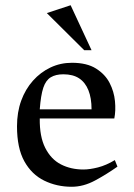

<svg xmlns="http://www.w3.org/2000/svg" viewBox="-20 -702 512 734"><path d="M254 12Q197 12 149 -11.5Q101 -35 73 -85.5Q45 -136 45 -219Q45 -273 61 -317Q77 -361 106 -393.5Q135 -426 173 -444Q211 -462 255 -462Q312 -462 347 -440Q382 -418 399 -385Q416 -352 419.5 -315.5Q423 -279 417 -249H132Q131 -180 153 -136.5Q175 -93 213 -73.5Q251 -54 299 -54Q323 -54 354.5 -62Q386 -70 419 -90L429 -65Q388 -36 343.5 -12Q299 12 254 12ZM132 -284H330Q330 -327 318 -357Q306 -387 282.5 -402.5Q259 -418 222 -418Q193 -418 174 -406.5Q155 -395 145.5 -366.5Q136 -338 132 -284ZM302 -510 159 -652 250 -682 330 -510Z"/></svg>

Font: Ancizar Serif Light
Style: Regular
Weight: 400
Version: Version 8.100